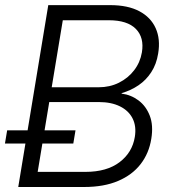

<svg xmlns="http://www.w3.org/2000/svg" viewBox="-32 -748 689 768"><path d="M41 0 161.1 -727.5H408.7Q479.5 -727.5 525.4 -703.1Q571.3 -678.7 590.8 -635Q610.4 -591.3 600.6 -533.7Q593.8 -491.2 573.2 -459.5Q552.7 -427.7 522.2 -407Q491.7 -386.2 454.6 -375.5V-373.5Q492.2 -368.7 522.2 -346.2Q552.2 -323.7 567.1 -285.2Q582 -246.6 573.2 -192.9Q564 -134.8 530.5 -91.6Q497.1 -48.3 440.4 -24.2Q383.8 0 304.2 0ZM118.7 -60.5H309.6Q395 -60.5 446 -99.1Q497.1 -137.7 507.3 -200.2Q514.2 -242.7 498.5 -273.9Q482.9 -305.2 448 -322.5Q413.1 -339.8 363.3 -339.8H165ZM174.8 -398.9H362.3Q407.2 -398.9 443.8 -417.2Q480.5 -435.5 504.6 -467Q528.8 -498.5 535.6 -538.6Q545.4 -597.7 511.5 -632.3Q477.5 -667 403.3 -667H219.2ZM-12.2 -173.8 -3.4 -226.6H270L261.2 -173.8Z"/></svg>

Font: Inter 24pt Light
Style: Italic
Weight: 300
Italic angle: -9.3988°
Designer: Rasmus Andersson
Foundry: rsms
Version: Version 4.001;git-66647c0bb